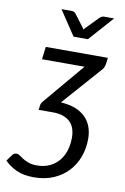

<svg xmlns="http://www.w3.org/2000/svg" viewBox="-158 -773 662 1013"><g transform="rotate(10 173.5 -266.5)"><path d="M0 0ZM369 -477Q368 -469 366.2 -463.2Q364.5 -457.5 362 -452.2Q359.5 -447 355.5 -442.2Q351.5 -437.5 346.5 -432L169.5 -231.5Q214.5 -229 247.5 -216Q280.5 -203 302 -181.2Q323.5 -159.5 334 -130.5Q344.5 -101.5 344.5 -67Q344.5 -15 327.8 30.2Q311 75.5 279 109.5Q247 143.5 201 163Q155 182.5 96 182.5Q42 182.5 3.5 165Q-35 147.5 -60.5 120.5L-37 88.5Q-28 75.5 -13.5 75.5Q-4.5 75.5 4.5 82.2Q13.5 89 26 96.8Q38.5 104.5 56.8 111.2Q75 118 102.5 118Q138 118 166.8 105.5Q195.5 93 216 70.2Q236.5 47.5 247.8 14.8Q259 -18 259 -58.5Q259 -83.5 252.2 -104.5Q245.5 -125.5 230.8 -140.5Q216 -155.5 193 -164Q170 -172.5 138 -172.5H60.5L63 -191.5Q63.5 -197.5 64.5 -201.2Q65.5 -205 67 -208.2Q68.5 -211.5 71.2 -215Q74 -218.5 78.5 -224L259.5 -438.5H31.5L40 -506H372.5ZM87 -716.5H144Q149.5 -716.5 154.2 -714Q159 -711.5 161.5 -709L213 -641L219.5 -631L228.5 -641L295 -709Q298.5 -711.5 303.8 -714Q309 -716.5 314 -716.5H369L251.5 -584.5H175Z"/></g></svg>

Font: Lato
Style: Italic
Weight: 400
Italic angle: -7°
Designer: Lukasz Dziedzic
Foundry: tyPoland Lukasz Dziedzic
Version: Version 2.007; 2014-02-27